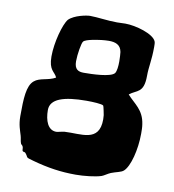

<svg xmlns="http://www.w3.org/2000/svg" viewBox="-74 -707 694 766"><g transform="rotate(10 273.0 -324.0)"><path d="M510 -251C502 -309 465 -326 436 -359C464 -382 495 -373 495 -445C495 -482 503 -509 503 -563C503 -572 503 -580 501 -585C490 -614 416 -635 374 -635C363 -635 352 -634 340 -634C301 -634 260 -641 230 -641C216 -641 167 -632 145 -610C127 -588 106 -512 106 -455C106 -398 129 -398 139 -375C110 -358 75 -363 53 -344C27 -322 25 -271 25 -199C25 -163 34 -143 40 -122C43 -112 43 -101 47 -91C48 -87 57 -86 57 -71C57 -56 66 -64 71 -57C86 -39 71 -42 108 -32C169 -15 223 -7 283 -7C316 -7 362 -12 386 -20C395 -23 408 -33 420 -38C440 -46 460 -48 470 -57C494 -78 512 -149 512 -213C512 -226 512 -239 510 -251ZM374 -520C375 -511 376 -497 376 -482C376 -463 374 -443 368 -434C354 -415 277 -413 244 -413C222 -413 206 -420 206 -453C206 -481 214 -529 220 -535C229 -546 277 -552 291 -554C301 -555 311 -556 321 -556C347 -556 369 -549 374 -520ZM352 -261C352 -255 353 -249 353 -243C353 -149 275 -172 210 -168C199 -167 183 -162 177 -162C143 -162 129 -199 129 -242C129 -287 182 -305 275 -305C302 -305 337 -303 343 -298C346 -295 352 -259 352 -261Z"/></g></svg>

Font: Freckle Face
Style: Regular
Weight: 400
Designer: Astigmatic (AOETI)
Foundry: Astigmatic (AOETI)
Version: Version 1.000